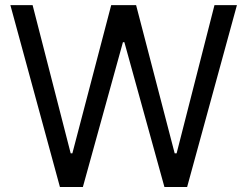

<svg xmlns="http://www.w3.org/2000/svg" viewBox="-20 -748 989 768"><path d="M219.7 0 21.5 -727.5H110.4L262.7 -134.8H269.5L424.8 -727.5H524.4L678.7 -134.8H686.5L837.9 -727.5H927.7L728.5 0H637.7L477.5 -579.1H471.7L311.5 0Z"/></svg>

Font: GitLab Sans
Style: Regular
Weight: 400
Designer: Rasmus Andersson
Foundry: Modifications by GitLab B.V., manufactured by rsms
Version: Version 4.000;git-c8fb6b7